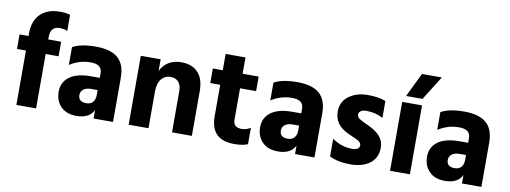

<svg xmlns="http://www.w3.org/2000/svg" viewBox="-60 -1059 3692 1391"><g transform="rotate(10 1786.0 -363.0)"><path d="M336 -400H241V0H96V-400H30V-507H96V-526Q96 -618 147.5 -669Q199 -720 290 -720Q337 -720 366 -710V-592Q338 -603 308 -603Q241 -603 241 -526V-507H336Z M538 3Q464 3 422.5 -39Q381 -81 381 -149Q381 -217 434.5 -257.5Q488 -298 593 -298H657V-333Q657 -397 573.5 -397Q490 -397 420 -351V-482Q480 -516 590.5 -516Q701 -516 754 -469.5Q807 -423 807 -325V0H664V-62Q632 3 538 3ZM592 -100Q623 -100 640 -119Q657 -138 657 -171V-208H610Q573 -208 553 -192Q533 -176 533 -151Q533 -100 592 -100Z M1387 0H1241V-302Q1241 -347 1220 -370.5Q1199 -394 1160 -394Q1121 -394 1094.5 -362.5Q1068 -331 1068 -268V0H922V-507H1068V-421Q1087 -463 1126.5 -487.5Q1166 -512 1221 -512Q1299 -512 1343 -465.5Q1387 -419 1387 -329Z M1698 5Q1525 5 1525 -168V-400H1452V-507H1525V-627H1671V-507H1789V-400H1671V-167Q1671 -140 1686.5 -126Q1702 -112 1734.5 -112Q1767 -112 1798 -132V-11Q1761 5 1698 5Z M2020 3Q1946 3 1904.5 -39Q1863 -81 1863 -149Q1863 -217 1916.5 -257.5Q1970 -298 2075 -298H2139V-333Q2139 -397 2055.5 -397Q1972 -397 1902 -351V-482Q1962 -516 2072.5 -516Q2183 -516 2236 -469.5Q2289 -423 2289 -325V0H2146V-62Q2114 3 2020 3ZM2074 -100Q2105 -100 2122 -119Q2139 -138 2139 -171V-208H2092Q2055 -208 2035 -192Q2015 -176 2015 -151Q2015 -100 2074 -100Z M2750 -153Q2750 -78 2696 -37Q2642 4 2551.5 4Q2461 4 2399 -27V-157Q2468 -109 2545 -109Q2600 -109 2600 -144Q2600 -163 2578 -176Q2562 -185 2535 -196.5Q2508 -208 2498 -213Q2397 -261 2397 -357Q2397 -431 2453.5 -472Q2510 -513 2591 -513Q2672 -513 2724 -492V-367Q2671 -398 2600 -398Q2574 -398 2560 -387.5Q2546 -377 2546 -364.5Q2546 -352 2551 -344Q2556 -336 2567.5 -329Q2579 -322 2589.5 -316.5Q2600 -311 2618 -303Q2686 -274 2718 -238Q2750 -202 2750 -153Z M2986 -554H2865L2951 -731H3097ZM2991 0H2845V-507H2991Z M3248 3Q3174 3 3132.5 -39Q3091 -81 3091 -149Q3091 -217 3144.5 -257.5Q3198 -298 3303 -298H3367V-333Q3367 -397 3283.5 -397Q3200 -397 3130 -351V-482Q3190 -516 3300.5 -516Q3411 -516 3464 -469.5Q3517 -423 3517 -325V0H3374V-62Q3342 3 3248 3ZM3302 -100Q3333 -100 3350 -119Q3367 -138 3367 -171V-208H3320Q3283 -208 3263 -192Q3243 -176 3243 -151Q3243 -100 3302 -100Z"/></g></svg>

Font: Hind Kochi
Style: Bold
Weight: 700
Designer: Dhruvi Tolia
Foundry: Indian Type Foundry
Version: Version 0.702;PS 1.0;hotconv 1.0.81;makeotf.lib2.5.63406